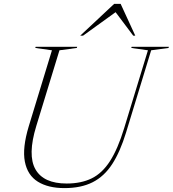

<svg xmlns="http://www.w3.org/2000/svg" viewBox="-20 -955 886 985"><path d="M166 -308Q120.5 -159 162 -86.2Q203.5 -13.5 322 -13.5Q396.5 -13.5 450.5 -40Q504.5 -66.5 544.5 -128.8Q584.5 -191 617 -297.5L739 -697L653.5 -709L655.5 -715H846.5L844.5 -709L755.5 -697L626.5 -274.5Q596.5 -176.5 555.8 -113.5Q515 -50.5 455.5 -20.2Q396 10 310.5 10Q227 10 174 -23Q121 -56 107.5 -126Q94 -196 127.5 -307L246.5 -697L161 -709L163 -715H376L374 -709L285 -697ZM391.5 -772 565.5 -935H599L674 -772H663.5L573 -892.5L406 -772Z"/></svg>

Font: Newsreader 72pt ExtraLight
Style: Italic
Weight: 275
Italic angle: -17°
Designer: Hugues Gentile
Foundry: Production Type
Version: Version 1.003; ttfautohint (v1.8.3)